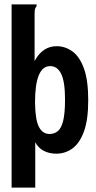

<svg xmlns="http://www.w3.org/2000/svg" viewBox="-20 -690 440 877"><path d="M33 -670H147V-661Q141 -655 139.5 -647.5Q138 -640 138 -624V-411Q174 -479 239 -479Q278 -479 311 -455Q344 -431 363.5 -377Q383 -323 383 -232Q383 -143 363.5 -89.5Q344 -36 311 -12Q278 12 237 12Q206 12 181 -0.5Q156 -13 141 -40V167H33ZM206 -78Q228 -78 244 -91Q260 -104 268.5 -138Q277 -172 277 -235Q277 -317 259.5 -352.5Q242 -388 210 -388Q140 -389 140 -222Q141 -142 158 -110Q175 -78 206 -78Z"/></svg>

Font: Inconsolata Condensed ExtraBold
Style: Regular
Weight: 800
Width: 3
Monospace: yes
Designer: Raph Levien, Cyreal, Brenton Simpson
Foundry: Raph Levien, Cyreal, Google
Version: Version 3.001; ttfautohint (v1.8.2.53-6de2)